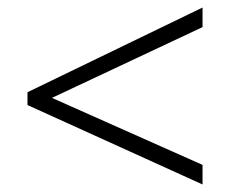

<svg xmlns="http://www.w3.org/2000/svg" viewBox="-20 -617 611 510"><path d="M518 -127 53 -338V-372L518 -597V-545L118 -357L518 -179Z"/></svg>

Font: RS Noto Sans Light
Style: Regular
Weight: 300
Designer: Monotype Design Team
Foundry: Monotype Imaging Inc.
Version: Version 3.10